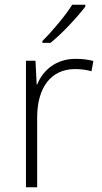

<svg xmlns="http://www.w3.org/2000/svg" viewBox="-20 -786 428 806"><path d="M338 -758V-766H283C256 -722 198 -653 158 -614V-606H192C243 -647 306 -716 338 -758ZM297 -539C215 -539 160 -491 136 -431H134L129 -531H89V0H136V-293C136 -417 193 -496 295 -496C321 -496 342 -493 364 -487L372 -530C350 -536 325 -539 297 -539Z"/></svg>

Font: Noto Sans Syriac Extralight
Style: Regular
Weight: 200
Designer: Patrick Giasson and the Monotype Design Team
Foundry: Monotype Imaging Inc.
Version: Version 3.000